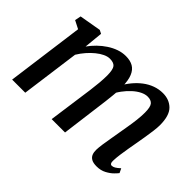

<svg xmlns="http://www.w3.org/2000/svg" viewBox="-96 -840 1123 1123"><g transform="rotate(45 465.0 -279.0)"><path d="M229.5 -557 218 -440.5Q236.5 -466.5 260 -489.5Q283.5 -512.5 310.5 -530.2Q337.5 -548 366.2 -558Q395 -568 424.5 -568Q461 -568 485.2 -554Q509.5 -540 522.2 -509.2Q535 -478.5 536 -428Q536.5 -422.5 536.2 -416.5Q536 -410.5 535.8 -404.5Q535.5 -398.5 535 -391.5L518 -414.5Q535.5 -448 558.5 -476Q581.5 -504 608.8 -524.8Q636 -545.5 667 -556.8Q698 -568 731 -568Q784 -568 817.5 -534.8Q851 -501.5 851 -422Q851 -402 847 -371.5Q843 -341 837.5 -308Q832 -275 827 -247Q822.5 -221.5 817.5 -193Q812.5 -164.5 808.8 -137Q805 -109.5 804 -87.5Q803 -70 807 -62.8Q811 -55.5 818.5 -55.5Q829 -55.5 840.2 -62Q851.5 -68.5 869 -84.5L882 -57.5Q877 -50.5 861 -34.2Q845 -18 819 -4Q793 10 759 10Q731 10 715.8 1.2Q700.5 -7.5 694.5 -22.8Q688.5 -38 689 -57.5Q689.5 -77 693.5 -104.8Q697.5 -132.5 703 -163Q708.5 -193.5 713 -222Q717.5 -249 723.2 -282Q729 -315 733 -349Q737 -383 737 -412Q737 -458.5 723.8 -474.5Q710.5 -490.5 682.5 -490.5Q662 -490.5 639.2 -479.2Q616.5 -468 593.8 -447.5Q571 -427 551 -399.8Q531 -372.5 516.5 -340.5L536.5 -404.5Q536 -381.5 533.2 -353.8Q530.5 -326 527.2 -298.8Q524 -271.5 520.5 -247L488.5 0H378L408.5 -220Q412.5 -248 417 -281.2Q421.5 -314.5 424.5 -348.2Q427.5 -382 427.5 -411Q427 -459.5 414 -475.2Q401 -491 369 -491Q350.5 -491 329.2 -481Q308 -471 286.2 -453.2Q264.5 -435.5 244.5 -412.5Q224.5 -389.5 208.5 -363L159.5 0H51L115.5 -481L65.5 -506.5L73 -544.5L208 -568Z"/></g></svg>

Font: Merriweather Medium
Style: Italic
Weight: 500
Italic angle: -7.8°
Version: Version 2.101